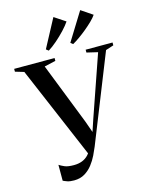

<svg xmlns="http://www.w3.org/2000/svg" viewBox="-159 -1076 913 1179"><g transform="rotate(-15 297.0 -487.0)"><path d="M163 14Q136.5 14 120.5 8.5Q104.5 3 93.5 -2.5V-103.5Q107 -94.5 127 -85.8Q147 -77 185.5 -77Q215.5 -77 238.8 -86.2Q262 -95.5 278.2 -113Q294.5 -130.5 303.5 -156L293.5 -110.5L39 -708.5L-16.5 -725V-743H240.5V-725L168.5 -708.5L321.5 -318.5L355.5 -223L341 -223.5L372.5 -318L508 -708.5L438 -725V-743H609V-725L558.5 -708.5L337.5 -154Q328.5 -132 314.5 -103Q300.5 -74 280 -47.5Q259.5 -21 230.8 -3.5Q202 14 163 14ZM372.5 -796.5 358 -808 468.5 -986.5 541 -937.5Q530 -921 509.5 -901Q489 -881 464.8 -861Q440.5 -841 416.5 -824Q392.5 -807 373.5 -796.5ZM217.5 -796.5 202.5 -808 298.5 -988 369.5 -941Q355 -919 328.8 -891Q302.5 -863 272.8 -837.2Q243 -811.5 218.5 -796.5Z"/></g></svg>

Font: Merriweather 144pt Medium
Style: Regular
Weight: 500
Version: Version 2.100